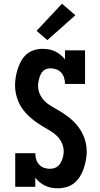

<svg xmlns="http://www.w3.org/2000/svg" viewBox="-20 -1006 540 1034"><path d="M292 8Q274 8 257 5Q240 2 224 -5.5Q208 -13 194.5 -24Q181 -35 170 -49V0H62V-181H170Q170 -165 174.5 -149Q179 -133 190 -120.5Q201 -108 216.5 -102.5Q232 -97 248 -97Q259 -97 270.5 -100Q282 -103 290.5 -110Q299 -117 305 -126.5Q311 -136 315 -147Q319 -158 321 -169Q323 -180 323 -191Q323 -214 313 -236Q303 -258 286.5 -274Q270 -290 249.5 -302Q229 -314 209 -326Q189 -338 170.5 -351.5Q152 -365 135 -381Q118 -397 104 -415.5Q90 -434 80.5 -455.5Q71 -477 66 -500Q61 -523 61 -546Q61 -569 65 -592Q69 -615 76 -636.5Q83 -658 94.5 -678.5Q106 -699 123.5 -714Q141 -729 163.5 -736Q186 -743 209 -743Q226 -743 243.5 -740Q261 -737 276.5 -729.5Q292 -722 305.5 -711Q319 -700 330 -686V-735H438V-554H330Q330 -570 325.5 -586Q321 -602 310.5 -614Q300 -626 284.5 -632Q269 -638 253 -638Q242 -638 231.5 -635Q221 -632 213 -624.5Q205 -617 200 -607Q195 -597 192 -587Q189 -577 187 -566Q185 -555 185 -544Q185 -521 194.5 -499.5Q204 -478 220.5 -461.5Q237 -445 257.5 -433.5Q278 -422 298 -410Q318 -398 337 -384.5Q356 -371 373 -355Q390 -339 404 -320Q418 -301 427.5 -280Q437 -259 442 -236Q447 -213 447 -190Q447 -166 442.5 -143Q438 -120 430.5 -97.5Q423 -75 410.5 -55Q398 -35 379.5 -20Q361 -5 338 1.5Q315 8 292 8ZM235 -790 177 -840 314 -986 386 -924Z"/></svg>

Font: Iosevka Slab Extrabold
Style: Regular
Weight: 800
Monospace: yes
Designer: Belleve Invis
Foundry: Belleve Invis
Version: Version 11.1.1; ttfautohint (v1.8.3)